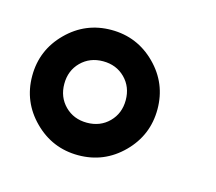

<svg xmlns="http://www.w3.org/2000/svg" viewBox="-53 -448 434 385"><g transform="rotate(15 164.5 -255.0)"><path d="M6.2 -255Q6.2 -308.8 44.4 -346.9Q82.5 -385 136.2 -385Q190 -385 228.1 -346.9Q266.2 -308.8 266.2 -255Q266.2 -201.2 228.1 -163.1Q190 -125 136.2 -125Q82.5 -125 44.4 -163.1Q6.2 -201.2 6.2 -255ZM200 -256.2Q200 -283.8 181.9 -301.9Q163.8 -320 136.2 -320Q108.8 -320 90.6 -301.9Q72.5 -283.8 72.5 -256.2Q72.5 -228.8 90.6 -210.6Q108.8 -192.5 136.2 -192.5Q163.8 -192.5 181.9 -210.6Q200 -228.8 200 -256.2Z"/></g></svg>

Font: Cambay
Style: Regular
Weight: 400
Designer: Pooja Saxena
Foundry: Pooja Saxena
Version: Version 1.181;PS 001.181;hotconv 1.0.70;makeotf.lib2.5.58329